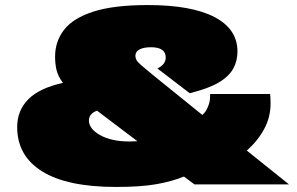

<svg xmlns="http://www.w3.org/2000/svg" viewBox="-20 -730 1176 760"><path d="M439 10Q246 10 147 -51.5Q48 -113 48 -227Q48 -292 91.5 -336.5Q135 -381 229 -402Q209 -429 203.5 -454Q198 -479 198 -505Q198 -566 233.5 -612Q269 -658 349.5 -684Q430 -710 565 -710Q738 -710 829 -662.5Q920 -615 920 -526Q920 -489 903 -458Q886 -427 845 -403Q804 -379 731 -361L603 -459Q636 -475 636 -502Q636 -543 578 -543Q549 -543 532.5 -534.5Q516 -526 516 -509Q516 -500 520.5 -492Q525 -484 539.5 -471.5Q554 -459 583 -435L781 -275Q792 -285 797.5 -295.5Q803 -306 807 -318Q810 -327 811 -337.5Q812 -348 812 -358H1049Q1050 -349 1050.5 -342.5Q1051 -336 1051 -320Q1051 -266 1025.5 -219Q1000 -172 957 -134L1124 0H750L708 -31Q661 -12 599.5 -1Q538 10 439 10ZM332 -253Q332 -220 376.5 -195Q421 -170 492 -170Q510 -170 524 -171L364 -292Q332 -280 332 -253Z"/></svg>

Font: Georama ExtraExtended Black
Style: Regular
Weight: 900
Width: 8
Designer: Jean-Baptiste Levee
Foundry: Production Type
Version: Version 1.000